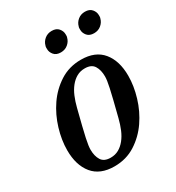

<svg xmlns="http://www.w3.org/2000/svg" viewBox="-178 -836 875 956"><g transform="rotate(-30 259.5 -358.5)"><path d="M205 -35Q231 -35 251.5 -46.5Q272 -58 288.5 -78.5Q305 -99 316.5 -126.5Q328 -154 336 -186Q350 -241 359 -277.5Q368 -314 373 -337.5Q378 -361 380 -375Q382 -389 382 -400Q382 -437 367 -461Q352 -485 314 -485Q288 -485 267.5 -473.5Q247 -462 230.5 -441.5Q214 -421 202.5 -393.5Q191 -366 183 -334Q169 -279 160 -242.5Q151 -206 146 -182.5Q141 -159 139 -144.5Q137 -130 137 -120Q137 -83 152 -59Q167 -35 205 -35ZM200 12Q118 12 76.5 -38.5Q35 -89 35 -175Q35 -233 54 -296Q73 -359 109 -411.5Q145 -464 198 -498Q251 -532 319 -532Q401 -532 442.5 -481.5Q484 -431 484 -345Q484 -287 465 -224Q446 -161 410 -108.5Q374 -56 321 -22Q268 12 200 12ZM252 -613Q226 -613 213 -628.5Q200 -644 200 -662Q200 -667 200 -671.5Q200 -676 202 -681Q207 -701 224 -715Q241 -729 265 -729Q291 -729 304 -713.5Q317 -698 317 -680Q317 -675 317 -670.5Q317 -666 315 -661Q310 -641 293 -627Q276 -613 252 -613ZM443 -613Q417 -613 404 -628.5Q391 -644 391 -662Q391 -667 391 -671.5Q391 -676 393 -681Q398 -701 415 -715Q432 -729 456 -729Q482 -729 495 -713.5Q508 -698 508 -680Q508 -675 508 -670.5Q508 -666 506 -661Q501 -641 484 -627Q467 -613 443 -613Z"/></g></svg>

Font: IBM Plex Serif Medm
Style: Italic
Weight: 500
Italic angle: -14°
Designer: Mike Abbink, Paul van der Laan, Pieter van Rosmalen
Foundry: Bold Monday
Version: Version 3.001